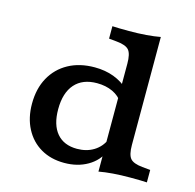

<svg xmlns="http://www.w3.org/2000/svg" viewBox="-96 -731 857 842"><g transform="rotate(15 332.0 -310.5)"><path d="M266 11.3Q205.1 11.3 159.4 -15.4Q113.8 -42 88.4 -90.6Q62.9 -139.2 62.9 -203.3Q62.9 -271.9 90.8 -322.3Q118.7 -372.7 169.3 -400.5Q219.9 -428.3 288.3 -428.3Q335.9 -428.3 375.3 -413.5Q414.6 -398.7 445.1 -369.5L434.3 -308.2Q418.5 -334.5 387.3 -349.2Q356.1 -363.8 315.9 -363.8Q250.5 -363.8 215.3 -323.9Q180.1 -283.9 180.1 -209.5Q180.1 -138.8 212.3 -100.8Q244.5 -62.8 304.1 -62.8Q347.3 -62.8 379.7 -82.6Q412.2 -102.5 427.7 -138.4L437.2 -87.8Q417.1 -41.2 371.7 -15Q326.3 11.3 266 11.3ZM421.5 0V-208.2H533V-141.7Q533 -97.3 547.2 -80.6Q561.4 -64 602.3 -60L638.9 -56.5V0Q624.2 -0.8 607.6 -1.2Q591.1 -1.6 563.6 -1.6Q521 -1.6 485.2 1.2Q449.4 4 421.5 9.2ZM421.5 -208.2V-480.8Q421.5 -525.2 407.3 -541.9Q393.1 -558.6 352.2 -562.5L315.6 -566.1V-622.5Q330.7 -621.7 347.5 -621.3Q364.2 -620.9 390.8 -620.9Q433.5 -620.9 469.3 -623.7Q505.1 -626.6 533 -631.8V-622.5V-208.2Z"/></g></svg>

Font: Playfair 5pt SemiExpanded Light
Style: Regular
Weight: 300
Width: 6
Designer: Claus Eggers Sørensen
Foundry: Claus Eggers Sørensen
Version: Version 2.203